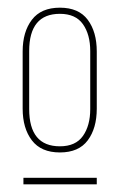

<svg xmlns="http://www.w3.org/2000/svg" viewBox="-20 -725 311 500"><path d="M232 -591V-442Q232 -391 208.5 -359.5Q185 -328 136 -328Q87 -328 63 -359.5Q39 -391 39 -442V-591Q39 -642 63 -673.5Q87 -705 136 -705Q185 -705 208.5 -673.5Q232 -642 232 -591ZM136 -689Q56 -689 56 -592V-441Q56 -344 136 -344Q177 -344 196 -371Q215 -398 215 -441V-592Q215 -635 196 -662Q177 -689 136 -689ZM41 -262H232V-245H41Z"/></svg>

Font: Bebas Neue Light
Style: Regular
Weight: 300
Designer: Ryoichi Tsunekawa
Foundry: Ryoichi Tsunekawa
Version: Version 001.003; ttfautohint (v1.5.65-e2d9)